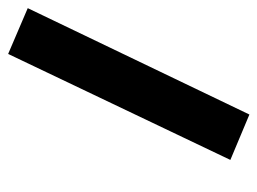

<svg xmlns="http://www.w3.org/2000/svg" viewBox="-102 -338 647 483"><g transform="rotate(90 221.5 -96.5)"><path d="M268.1 -400.4 382.3 -352.5 115.7 206.5 0.5 157.2Z"/></g></svg>

Font: Sahel Black FD-WOL
Style: Black-FD-WOL
Weight: 900
Foundry: Saber Rastikerdar (saber.rastikerdar@gmail.com)
Version: Version 2.0.2